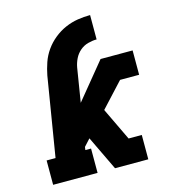

<svg xmlns="http://www.w3.org/2000/svg" viewBox="-109 -825 819 914"><g transform="rotate(-15 300.0 -367.5)"><path d="M40 0V-120H84L148 -510Q154 -541 164.5 -571.5Q175 -602 194 -629Q213 -656 239.5 -677.5Q266 -699 296 -712Q326 -725 357 -730Q388 -735 419 -735V-615Q398 -615 376 -609Q354 -603 336.5 -588Q319 -573 309 -552.5Q299 -532 295 -510L268 -343L413 -520H571V-400H477L367 -281L444 -120H509V0H345L264 -169L233 -135L231 -120H259V0Z"/></g></svg>

Font: Iosevka Etoile Heavy Oblique
Style: Regular
Weight: 900
Italic angle: -9°
Designer: Belleve Invis
Foundry: Belleve Invis
Version: Version 15.5.2; ttfautohint (v1.8.4)